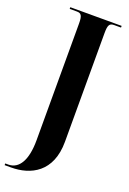

<svg xmlns="http://www.w3.org/2000/svg" viewBox="-196 -773 720 1072"><g transform="rotate(20 164.0 -237.0)"><path d="M-18 240H20C136 240 254 183 254 2V-643C254 -690 261 -704 289 -704H330V-714H25V-704H68C94 -704 102 -691 102 -645V49C102 165 65 230 0 230H-18Z"/></g></svg>

Font: Noto Serif Display Condensed Extra
Style: Regular
Weight: 800
Width: 3
Designer: Monotype Design Team
Foundry: Monotype Imaging Inc.
Version: Version 1.900